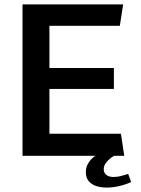

<svg xmlns="http://www.w3.org/2000/svg" viewBox="-20 -706 640 870"><path d="M82 0V-686H538L523 -589H204V-398H496V-303H204V-100H528L543 0ZM464 144Q436 144 414.5 136.5Q393 129 381 113.5Q369 98 369 74Q369 49 382.5 29.5Q396 10 412 0H497Q478 11 464 27Q450 43 450 60Q450 78 462.5 87Q475 96 494 96Q512 96 528.5 91.5Q545 87 561 82L574 119Q548 131 518.5 137.5Q489 144 464 144Z"/></svg>

Font: Chivo Mono Medium Medium
Style: Regular
Weight: 500
Monospace: yes
Version: Version 1.008